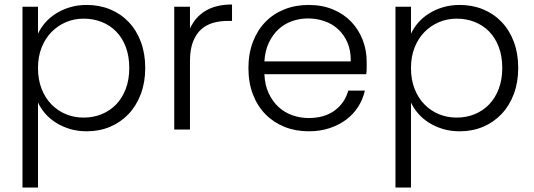

<svg xmlns="http://www.w3.org/2000/svg" viewBox="-20 -576 2374 854"><path d="M149 -426Q161 -452 181 -475Q201 -498 228.5 -515.5Q256 -533 290.5 -543.5Q325 -554 366 -554Q422 -554 469.5 -534.5Q517 -515 552 -478.5Q587 -442 606.5 -390Q626 -338 626 -274Q626 -210 606.5 -158Q587 -106 552 -69Q517 -32 469.5 -12Q422 8 366 8Q325 8 290.5 -2.5Q256 -13 228.5 -30.5Q201 -48 181 -71Q161 -94 149 -120V258H80V-546H149ZM555 -274Q555 -326 539.5 -367Q524 -408 496.5 -436Q469 -464 432 -478.5Q395 -493 352 -493Q310 -493 273.5 -477.5Q237 -462 209 -433.5Q181 -405 165 -364.5Q149 -324 149 -273Q149 -222 165 -181Q181 -140 209 -111.5Q237 -83 273.5 -68Q310 -53 352 -53Q395 -53 432 -68Q469 -83 496.5 -111.5Q524 -140 539.5 -181Q555 -222 555 -274Z M825 0H755V-546H825V-449Q848 -500 894.5 -528Q941 -556 1012 -556V-483H993Q959 -483 928.5 -474.5Q898 -466 875 -445.5Q852 -425 838.5 -390.5Q825 -356 825 -305Z M1350 -494Q1313 -494 1279 -482Q1245 -470 1219 -446Q1193 -422 1176 -386.5Q1159 -351 1156 -303H1540Q1541 -351 1525.5 -386.5Q1510 -422 1484 -446Q1458 -470 1423 -482Q1388 -494 1350 -494ZM1603 -173Q1594 -134 1573 -101Q1552 -68 1520 -44Q1488 -20 1446 -6Q1404 8 1353 8Q1295 8 1246 -11.5Q1197 -31 1161 -67.5Q1125 -104 1105 -156Q1085 -208 1085 -273Q1085 -338 1105 -390Q1125 -442 1160.5 -478.5Q1196 -515 1245 -534.5Q1294 -554 1353 -554Q1413 -554 1461 -534Q1509 -514 1542 -479.5Q1575 -445 1593 -399Q1611 -353 1611 -301Q1611 -284 1611 -272Q1611 -260 1609 -246H1156Q1158 -198 1175 -161.5Q1192 -125 1218.5 -100.5Q1245 -76 1280 -63.5Q1315 -51 1353 -51Q1423 -51 1468.5 -84.5Q1514 -118 1529 -173Z M1808 -426Q1820 -452 1840 -475Q1860 -498 1887.5 -515.5Q1915 -533 1949.5 -543.5Q1984 -554 2025 -554Q2081 -554 2128.5 -534.5Q2176 -515 2211 -478.5Q2246 -442 2265.5 -390Q2285 -338 2285 -274Q2285 -210 2265.5 -158Q2246 -106 2211 -69Q2176 -32 2128.5 -12Q2081 8 2025 8Q1984 8 1949.5 -2.5Q1915 -13 1887.5 -30.5Q1860 -48 1840 -71Q1820 -94 1808 -120V258H1739V-546H1808ZM2214 -274Q2214 -326 2198.5 -367Q2183 -408 2155.5 -436Q2128 -464 2091 -478.5Q2054 -493 2011 -493Q1969 -493 1932.5 -477.5Q1896 -462 1868 -433.5Q1840 -405 1824 -364.5Q1808 -324 1808 -273Q1808 -222 1824 -181Q1840 -140 1868 -111.5Q1896 -83 1932.5 -68Q1969 -53 2011 -53Q2054 -53 2091 -68Q2128 -83 2155.5 -111.5Q2183 -140 2198.5 -181Q2214 -222 2214 -274Z"/></svg>

Font: SVN-Poppins Light
Style: Regular
Weight: 300
Designer: Ninad Kale (Devanagari), Jonny Pinhorn (Latin)
Foundry: Indian Type Foundry
Version: Version 3.002 2017; ttfautohint (v1.8.3)